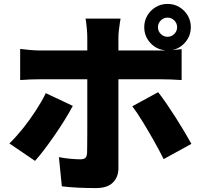

<svg xmlns="http://www.w3.org/2000/svg" viewBox="-20 -895 1040 981"><path d="M787 -756Q787 -736 801.5 -721.5Q816 -707 836 -707Q856 -707 870.5 -721.5Q885 -736 885 -756Q885 -776 870.5 -790.5Q856 -805 836 -805Q816 -805 801.5 -790.5Q787 -776 787 -756ZM717 -756Q717 -789 733 -816Q749 -843 776 -859Q803 -875 836 -875Q869 -875 896 -859Q923 -843 939 -816Q955 -789 955 -756Q955 -713 927.5 -680Q900 -647 859 -639Q873 -640 885.5 -641.5Q898 -643 908 -644V-486Q883 -488 853 -489Q823 -490 801 -490H585V-36Q585 10 556.5 38Q528 66 470 66Q425 66 381.5 64Q338 62 296 57L281 -92Q313 -86 342.5 -83.5Q372 -81 390 -81Q409 -81 416.5 -88.5Q424 -96 425 -115Q425 -122 425.5 -149Q426 -176 426 -214.5Q426 -253 426 -296Q426 -339 426 -379Q426 -419 426 -449Q426 -479 426 -490H186Q164 -490 134.5 -489Q105 -488 83 -486V-645Q106 -642 134.5 -639.5Q163 -637 186 -637H426V-704Q426 -725 423 -755.5Q420 -786 417 -800H596Q595 -793 592 -775Q589 -757 587 -737Q585 -717 585 -703V-637H800Q806 -637 812 -637Q818 -637 825 -638Q779 -642 748 -676Q717 -710 717 -756ZM352 -354Q334 -320 309.5 -280.5Q285 -241 257.5 -201.5Q230 -162 204.5 -128.5Q179 -95 159 -73L28 -162Q62 -195 96.5 -238Q131 -281 162 -328.5Q193 -376 214 -419ZM788 -424Q807 -400 830 -366.5Q853 -333 877 -295.5Q901 -258 922 -222.5Q943 -187 958 -160L816 -82Q794 -127 765 -178Q736 -229 707.5 -275.5Q679 -322 656 -352Z"/></svg>

Font: Source Han Sans CN Heavy
Style: Regular
Weight: 900
Designer: Ryoko NISHIZUKA 西塚涼子 (kana, bopomofo & ideographs); Paul D. Hunt (Latin, Greek & Cyrillic); Sandoll Communications 산돌커뮤니
Foundry: Adobe
Version: Version 2.000;hotconv 1.0.107;makeotfexe 2.5.65593